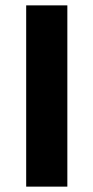

<svg xmlns="http://www.w3.org/2000/svg" viewBox="-20 -695 348 715"><path d="M77.5 0V-675H230.8V0Z"/></svg>

Font: Funnel Sans ExtraBold
Style: Regular
Weight: 800
Version: Version 1.000; Beta; Release 5; Build 24; ttfautohint (v1.8.